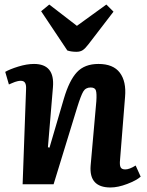

<svg xmlns="http://www.w3.org/2000/svg" viewBox="-20 -807 643 841"><path d="M160.2 -757.8 195.8 -787.1 316.9 -693.8 445.8 -787.1 477.1 -755.9 367.2 -612.8Q353.5 -594.7 342.5 -587.4Q331.5 -580.1 314.9 -580.1Q292 -580.1 274.9 -585.9ZM596.2 -33.2Q577.6 -16.6 537.1 -1.2Q496.6 14.2 463.9 14.2Q369.1 14.2 377 -82L401.9 -362.8Q404.3 -397.5 400.1 -410.6Q396 -423.8 377 -423.8Q355 -423.8 344.5 -405.8Q334 -387.7 318.4 -337.4Q315.4 -328.1 314 -323.2L214.8 0H79.1L94.2 -417Q95.2 -435.1 89.8 -444.1Q84.5 -453.1 70.8 -453.1Q64.5 -453.1 57.1 -451.4Q49.8 -449.7 45.2 -448Q40.5 -446.3 31.5 -442.4Q22.5 -438.5 19 -437L2.9 -492.2Q22.9 -503.9 60.1 -515.4Q97.2 -526.9 128.9 -526.9Q220.7 -526.9 211.9 -424.8L189.9 -162.1L196.8 -160.2L259.8 -375Q283.2 -454.6 316.9 -490.7Q350.6 -526.9 411.1 -526.9Q476.1 -526.9 504.9 -488.5Q533.7 -450.2 527.8 -382.8L505.9 -107.9Q503.4 -84.5 508.1 -74.7Q512.7 -64.9 528.8 -64.9Q546.9 -64.9 574.2 -82Z"/></svg>

Font: Literata Book
Style: Bold Italic
Weight: 700
Italic angle: -3°
Designer: Latin by Veronika Burian and Jose Scaglione. Greek by Irene Vlachou. Cyrillic by Vera Evstafieva
Foundry: TypeTogether
Version: Version 1.003;PS 001.003;hotconv 1.0.88;makeotf.lib2.5.64775